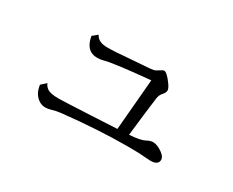

<svg xmlns="http://www.w3.org/2000/svg" viewBox="-73 -749 1145 943"><g transform="rotate(30 500.0 -277.5)"><path d="M272.9 -494.1Q288.6 -460.9 339.8 -460.9Q384.8 -460.9 460 -467.8Q482.4 -469.7 524.9 -472.7Q583 -476.1 594.2 -479Q604 -481.4 614.3 -488.8Q633.3 -502 640.6 -502Q656.2 -502 687.5 -459Q703.1 -437.5 703.1 -425.3Q703.1 -413.6 689.9 -398.9Q677.7 -385.3 674.8 -367.2Q665 -296.9 647.9 -143.1Q710.9 -147 735.8 -161.1Q754.4 -170.9 768.6 -170.9Q793.9 -170.9 824.2 -148.4Q846.2 -132.3 846.2 -115.2Q846.2 -85 801.3 -85Q790 -85 770 -86.9Q739.7 -90.3 674.3 -90.3Q504.9 -90.3 306.6 -68.8Q279.8 -65.9 256.3 -58.6Q238.3 -53.2 224.1 -53.2Q192.4 -53.2 168.5 -81.1Q150.9 -101.1 146 -137.2L173.8 -162.1Q183.6 -139.2 204.6 -131.3Q223.6 -124 260.3 -124Q282.7 -124 439 -131.8Q553.2 -138.2 584 -139.2L608.9 -429.2Q400.9 -409.7 358.9 -397Q342.3 -392.1 321.3 -392.1Q258.8 -392.1 245.1 -471.2Z"/></g></svg>

Font: BIZ UDMincho
Style: Regular
Weight: 400
Monospace: yes
Designer: TypeBank Co., Ltd.
Foundry: Morisawa Inc.
Version: Version 1.06